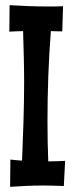

<svg xmlns="http://www.w3.org/2000/svg" viewBox="-20 -724 283 740"><path d="M231 -104C209 -103 187 -102 166 -102C164 -153 163 -204 163 -255C163 -371 167 -488 176 -604C191 -604 205 -603 220 -603L223 -700C204 -699 186 -699 168 -699C117 -699 67 -701 17 -704L16 -602C34 -603 52 -604 69 -604C71 -538 73 -472 73 -406C73 -306 69 -205 65 -105C50 -106 35 -107 20 -109L19 -4C62 -7 105 -9 148 -9C174 -9 200 -8 226 -7Z"/></svg>

Font: Mouse Memoirs
Style: Regular
Weight: 400
Designer: Astigmatic (AOETI)
Foundry: Astigmatic (AOETI)
Version: Version 1.000